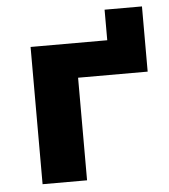

<svg xmlns="http://www.w3.org/2000/svg" viewBox="-47 -658 617 701"><g transform="rotate(-5 261.0 -307.5)"><path d="M81 0V-503H362V-615H499V-376H244V0Z"/></g></svg>

Font: Nunito Sans 7pt ExtraBold
Style: Regular
Weight: 800
Designer: Vernon Adams
Foundry: Vernon Adams
Version: Version 3.101;gftools[0.9.27]